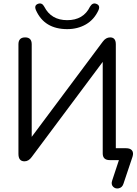

<svg xmlns="http://www.w3.org/2000/svg" viewBox="-20 -929 797 1114"><path d="M370 -760Q238 -760 189 -869Q176 -898 201 -907Q224 -915 237 -890Q277 -812 370 -812Q464 -812 502 -890Q517 -915 538 -907Q564 -898 551 -869Q526 -815 478.5 -787.5Q431 -760 370 -760ZM749 -20 696 138Q689 159 669.5 163.5Q650 168 636.5 154.5Q623 141 631 118L670 0H617Q576 0 576 -39V-570L164 -18Q146 7 122 7Q87 7 87 -36V-672Q87 -712 126 -712Q164 -712 164 -672V-135L576 -687Q594 -712 619 -712Q652 -712 652 -672V-69H711Q736 -69 746 -56Q756 -43 749 -20Z"/></svg>

Font: Nunito
Style: Regular
Weight: 400
Designer: Vernon Adams
Foundry: Vernon Adams
Version: Version 3.602